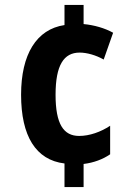

<svg xmlns="http://www.w3.org/2000/svg" viewBox="-20 -744 543 774"><path d="M317 -647V-724H240V-643C127 -626 65 -525 65 -362C65 -196 124 -99 240 -85V10H317V-83C358 -88 395 -102 424 -122V-237C386 -212 341 -196 299 -196C236 -196 204 -244 204 -362C204 -481 237 -532 301 -532C330 -532 366 -522 398 -504L436 -612C402 -631 359 -643 317 -647Z"/></svg>

Font: Noto Sans Lao Looped Condensed
Style: Bold
Weight: 700
Width: 3
Designer: Mark Frömberg, Ben Mitchell
Foundry: The Fontpad Ltd
Version: Version 1.002